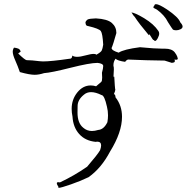

<svg xmlns="http://www.w3.org/2000/svg" viewBox="-20 -833 918 919"><path d="M262 66Q272 66 319.5 49.5Q367 33 404 15Q465 -28 507 -108Q564 -200 564 -274Q564 -328 533 -367Q532 -382 526 -382H525Q532 -398 532 -404Q532 -405 531 -408Q530 -411 527 -465Q526 -467 525 -467Q524 -467 523 -462Q525 -488 525 -501Q525 -515 523 -517V-522Q523 -538 533 -552Q543 -542 579 -537Q585 -546 593 -548Q678 -544 768 -543L806 -531Q806 -532 803 -533H805Q817 -533 817 -541Q817 -544 815 -548L823 -547Q831 -547 831 -553Q831 -555 828 -563Q825 -571 816 -583Q802 -600 770 -600H758Q722 -600 650 -607Q572 -597 548 -581Q515 -591 514 -603Q521 -618 537 -675Q537 -704 515.5 -723Q494 -742 439 -745Q409 -744 400 -740Q389 -732 389 -724Q389 -722 391 -715.5Q393 -709 403 -708Q454 -696 462.5 -684.5Q471 -673 474 -619Q471 -600 467 -591.5Q463 -583 441 -571Q438 -575 429 -575Q415 -575 390 -568Q365 -561 349 -561Q334 -561 326 -567Q325 -552 315 -552H314Q225 -539 186 -539L170 -540Q130 -545 109 -545H108Q100 -545 67 -577L79 -586Q76 -597 67 -600.5Q58 -604 47 -605Q41 -596 41 -585Q41 -571 53 -544Q65 -517 75 -488Q122 -475 146 -475Q166 -475 191 -483Q224 -485 317 -508.5Q410 -532 447 -532Q474 -529 474 -517Q474 -506 468 -485L469 -461Q469 -445 464.5 -441Q460 -437 440 -420Q427 -424 414 -424Q377 -424 350 -390.5Q323 -357 323 -312Q323 -294 327 -275Q330 -224 359 -191.5Q388 -159 438 -154L445 -155Q464 -155 464 -137Q464 -128 459 -114Q447 -93 397 -35Q335 8 267 40L259 39Q252 39 252 44Q252 50 260 62L259 65Q259 66 262 66ZM420 -206Q396 -206 378 -222Q351 -244 351 -294Q351 -297 351.5 -326.5Q352 -356 382 -380Q396 -392 416 -392Q438 -392 466 -378Q480 -377 492 -322Q497 -302 497 -281Q497 -265 494 -248Q477 -213 450 -211Q434 -206 420 -206ZM722 -637Q728 -637 735 -650Q742 -663 742 -672Q742 -680 738 -685Q716 -718 670.5 -745.5Q625 -773 606 -774H607Q610 -774 613.5 -767Q617 -760 625 -752Q644 -722 692 -665Q688 -665 688 -666L696 -668Q712 -641 715 -641L716 -642Q719 -637 722 -637ZM823 -688Q834 -688 844 -693Q854 -698 854 -706Q854 -714 843 -726Q834 -751 779 -788Q741 -813 727 -813Q720 -813 719 -807Q714 -801 714 -798Q714 -796 717.5 -794Q721 -792 731 -787Q768 -760 784 -727Q803 -697 808 -691Q815 -688 823 -688Z"/></svg>

Font: Xiaobo Songti 小帛宋体
Style: Regular
Weight: 400
Version: Version 1.501;March 17, 2024;FontCreator 14.0.0.2814 64-bit